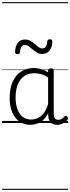

<svg xmlns="http://www.w3.org/2000/svg" viewBox="-20 -1161 663 1812"><path d="M265 17Q210 17 166 -12Q122 -41 96.5 -98Q71 -155 71 -238Q71 -288 80.5 -331Q90 -374 109 -408.5Q128 -443 156 -467.5Q184 -492 220.5 -505.5Q257 -519 301 -519Q335 -519 368 -509Q401 -499 434 -479V-495Q434 -506 440.5 -510.5Q447 -515 461 -515Q475 -515 481 -510.5Q487 -506 487 -496V-91Q487 -70 491.5 -56.5Q496 -43 506 -36.5Q516 -30 531 -30Q541 -30 550.5 -33.5Q560 -37 569.5 -44.5Q579 -52 590 -63Q595 -69 601.5 -68.5Q608 -68 614 -61Q621 -55 622 -48Q623 -41 619 -34Q608 -19 592 -7.5Q576 4 558 10.5Q540 17 522 17Q501 17 485.5 11.5Q470 6 458.5 -5.5Q447 -17 441.5 -33.5Q436 -50 435 -72Q435 -76 434.5 -81.5Q434 -87 434 -92Q411 -47 382 -23.5Q353 0 322.5 8.5Q292 17 265 17ZM127 -242Q127 -180 143.5 -133Q160 -86 192.5 -59.5Q225 -33 274 -33Q306 -33 336.5 -46.5Q367 -60 392.5 -92.5Q418 -125 434 -181V-429Q399 -453 367 -461.5Q335 -470 302 -470Q270 -470 243 -460.5Q216 -451 194.5 -432Q173 -413 158 -385.5Q143 -358 135 -322Q127 -286 127 -242ZM145 -650Q122 -650 122 -671Q124 -728 149.5 -758Q175 -788 215 -788Q245 -788 267.5 -775Q290 -762 308 -746Q326 -730 343.5 -717Q361 -704 381 -704Q401 -704 413 -721Q425 -738 426 -771Q429 -790 450 -790Q464 -790 469 -785Q474 -780 474 -768Q472 -715 447.5 -683.5Q423 -652 378 -652Q350 -652 328 -665Q306 -678 287.5 -694.5Q269 -711 251.5 -724Q234 -737 214 -737Q194 -737 182.5 -720Q171 -703 169 -669Q168 -659 162.5 -654.5Q157 -650 145 -650ZM0 621H623V631H0ZM0 -20H623V0H0ZM0 -505H623V-500H0ZM0 -1141H623V-1131H0Z"/></svg>

Font: Playwrite BR Guides
Style: Regular
Weight: 400
Designer: Veronika Burian, José Scaglione
Foundry: TypeTogether
Version: Version 1.003